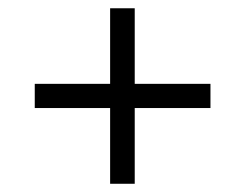

<svg xmlns="http://www.w3.org/2000/svg" viewBox="-20 -592 599 469"><path d="M249 -328.1H64.9V-387.2H249V-571.8H309.1V-387.2H494.1V-328.1H309.1V-143.1H249Z"/></svg>

Font: Noto Serif Telugu
Style: Regular
Weight: 400
Designer: Indian Type Foundry
Foundry: Monotype Imaging Inc.
Version: Version 1.01